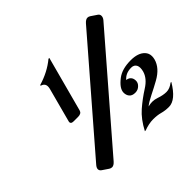

<svg xmlns="http://www.w3.org/2000/svg" viewBox="-178 -974 1209 1209"><g transform="rotate(-45 427.0 -369.0)"><path d="M495.1 4.9Q495.1 4.9 487.8 4.9Q524.9 -66.4 573 -108.2Q621.1 -149.9 676.3 -185.1Q732.9 -220.7 746.1 -269.5Q750 -284.7 750 -296.9Q750 -309.1 746.1 -317.9Q736.3 -339.4 710 -339.4Q660.2 -339.4 632.8 -306.2Q651.4 -304.7 662.4 -292.5Q673.3 -280.3 673.3 -259.8Q673.3 -240.7 658.2 -226.1Q641.6 -209 616.7 -209Q588.9 -209 576.2 -225.1Q564.5 -239.7 564.5 -261.2Q564.5 -298.8 618.7 -340.3Q663.1 -374.5 740.7 -374.5Q805.7 -374.5 836.4 -342.3Q854 -323.7 854 -297.4Q854 -285.6 850.6 -272Q834.5 -211.4 761.2 -170.9Q720.7 -148.4 678.2 -127.4Q635.7 -106.4 614.7 -88.9Q634.3 -93.8 651.9 -93.8Q671.9 -93.8 692.9 -86.4Q729.5 -73.7 759 -73.7Q788.6 -73.7 818.4 -97.2H825.2Q765.1 3.9 703.6 3.9Q669.9 3.9 642.1 -3.9Q614.3 -11.7 577.6 -11.7Q539.6 -11.7 495.1 4.9ZM381.3 -747.1H388.7L290 -378.4Q284.2 -356.4 254.9 -356.4H215.8Q191.4 -356.4 191.4 -371.6Q191.4 -375 192.4 -378.4L252.9 -605.5Q255.9 -616.2 255.9 -625.5Q255.9 -653.8 226.1 -661.6L227.5 -667Q316.4 -693.4 381.3 -747.1ZM737.8 -756.8Q747.6 -756.8 756.8 -750.5L797.4 -723.1Q808.6 -715.3 808.6 -702.1Q808.6 -687.5 797.4 -674.3L214.4 0Q197.3 19.5 182.1 19.5Q171.4 19.5 162.1 13.2L121.6 -14.2Q108.9 -22.9 108.9 -35.6Q108.9 -47.9 122.1 -63L705.1 -737.3Q722.2 -756.8 737.8 -756.8Z"/></g></svg>

Font: Cursive Sans
Style: Bold
Weight: 700
Italic angle: -15°
Designer: Wojciech Kalinowski "wmk69" (wmk69@o2.pl)
Foundry: Wojciech Kalinowski "wmk69" (wmk69@o2.pl)
Version: Wersja 3.1.0; 2022-02-18